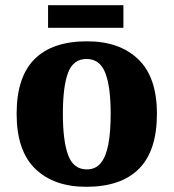

<svg xmlns="http://www.w3.org/2000/svg" viewBox="-20 -709 668 739"><path d="M312 10Q187 10 115.5 -59.5Q44 -129 44 -271Q44 -412 112.5 -481Q181 -550 315 -550Q440 -550 512 -481Q584 -412 584 -271Q584 -129 515 -59.5Q446 10 312 10ZM314 -57Q348 -57 368 -81.5Q388 -106 397 -153.5Q406 -201 406 -271Q406 -376 385 -429Q364 -482 313 -482Q262 -482 242 -429Q222 -376 222 -271Q222 -166 242.5 -111.5Q263 -57 314 -57ZM165 -602V-689H455V-602Z"/></svg>

Font: Noto Serif Armenian ExtraBold
Style: Regular
Weight: 800
Version: Version 2.007